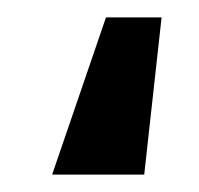

<svg xmlns="http://www.w3.org/2000/svg" viewBox="-20 -122 229 221"><path d="M146 79 166 -102H102L40 79Z"/></svg>

Font: Modon Arabic
Style: Bold
Weight: 700
Designer: Ahmedzaza
Foundry: Ahmedzaza
Version: Version 2.010